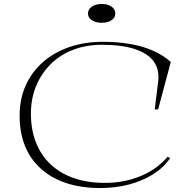

<svg xmlns="http://www.w3.org/2000/svg" viewBox="-20 -934 960 969"><path d="M839 -136Q805 -87 751 -53.5Q697 -20 629.5 -2.5Q562 15 485 15Q391 15 316 -9.5Q241 -34 187.5 -81.5Q134 -129 106.5 -196.5Q79 -264 79 -350Q79 -433 109 -501Q139 -569 195 -619Q251 -669 328.5 -696Q406 -723 499 -723Q576 -723 640 -711.5Q704 -700 755 -677Q806 -654 842 -621L778 -382H761L778 -520Q786 -582 756 -623.5Q726 -665 660 -686.5Q594 -708 494 -708Q416 -708 350 -683Q284 -658 236.5 -611Q189 -564 162.5 -500.5Q136 -437 136 -360Q136 -280 161.5 -215Q187 -150 235.5 -104.5Q284 -59 353 -35Q422 -11 510 -11Q607 -11 690 -45.5Q773 -80 826 -143ZM494 -914Q524 -914 543 -900.5Q562 -887 562 -866Q562 -845 543 -832Q524 -819 494 -819Q463 -819 443.5 -832Q424 -845 424 -866Q424 -887 443.5 -900.5Q463 -914 494 -914Z"/></svg>

Font: Kalnia SemiExpanded ExtraLight
Style: Regular
Weight: 250
Width: 6
Designer: Frida Medrano
Foundry: Frida Medrano
Version: Version 1.105